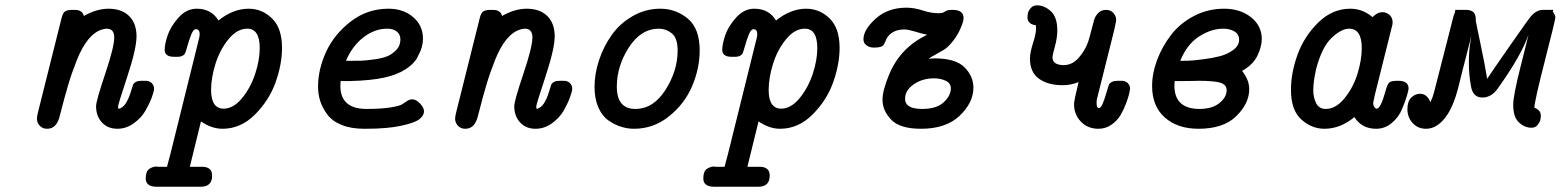

<svg xmlns="http://www.w3.org/2000/svg" viewBox="-20 -481 5877 723"><path d="M119.1 -34.2Q119.1 -42 123 -58.1L211.9 -413.1Q216.8 -433.1 225.8 -438.5Q234.9 -443.8 252 -443.8H252.9Q267.1 -443.8 272.9 -442.9Q278.8 -441.9 285.9 -437Q293 -432.1 295.9 -420.9Q342.8 -447.8 388.2 -448.2Q438 -448.2 466.1 -420.7Q494.1 -393.1 494.1 -344.2Q494.1 -298.3 459.5 -193.1Q424.8 -87.9 424.8 -81.1Q424.8 -74.2 425.8 -70.8Q442.9 -74.7 453.9 -92.3Q464.8 -109.9 472.4 -134.5Q480 -159.2 481 -162.1Q488.8 -177.2 514.2 -176.8H528.8Q543 -176.8 551.5 -168Q560.1 -159.2 560.1 -147Q560.1 -137.2 551.5 -114Q543 -90.8 527.6 -64Q512.2 -37.1 483.6 -16.6Q455.1 3.9 421.9 3.9Q385.7 3.9 363.8 -20Q341.8 -43.9 341.8 -81.1Q341.8 -101.1 376 -202.6Q410.2 -304.2 410.2 -339.8Q410.2 -373 381.8 -373Q374 -373 365.2 -370.1Q337.4 -362.3 313.2 -333.3Q289.1 -304.2 269.5 -255.1Q250 -206.1 236.6 -160.6Q223.1 -115.2 206.1 -48.8Q194.8 4.4 157.2 3.9Q140.1 3.9 129.6 -7.6Q119.1 -19 119.1 -34.2Z M528.8 190.9Q528.8 164.1 542.2 155Q555.7 146 569.8 146L573.7 147H608.9Q610.8 138.2 615.5 122.1Q620.1 106 622.1 97.2L728 -330.1Q731.9 -344.2 731.9 -352.1Q731.9 -371.1 717.8 -371.1Q708 -371.1 700 -350.6Q691.9 -330.1 685.3 -306.2Q678.7 -282.2 674.8 -276.9Q666 -267.1 648.9 -267.1H635.7Q599.6 -267.1 600.1 -293.9Q600.1 -314 611.1 -347.4Q622.1 -380.9 652.1 -414.6Q682.1 -448.2 720.7 -448.2Q775.9 -448.2 802.7 -403.8Q856.9 -447.8 916 -448.2Q966.8 -448.2 1004.4 -411.6Q1042 -375 1042 -300.8Q1042 -239.7 1018.1 -171.9Q994.1 -104 940.4 -50Q886.7 3.9 817.9 3.9Q776.9 3.9 736.8 -23.9L694.8 147H740.7Q778.8 147 778.8 180.2Q778.8 222.2 735.8 222.2H568.8Q528.8 221.7 528.8 190.9ZM774.9 -142.1Q774.9 -72.3 821.8 -71.8Q858.9 -71.8 891.4 -111.3Q923.8 -150.9 940.9 -202.9Q958 -254.9 958 -299.8Q958 -373 911.1 -373Q873 -373 840.6 -333.5Q808.1 -293.9 791.5 -241Q774.9 -188 774.9 -142.1Z M1177.7 -154.8Q1177.7 -219.7 1207.8 -285.4Q1237.8 -351.1 1300.3 -399.7Q1362.8 -448.2 1442.9 -448.2Q1499 -448.2 1535.9 -416.5Q1572.8 -384.8 1572.8 -335Q1572.8 -319.8 1568.4 -304Q1564 -288.1 1551.3 -264.2Q1538.6 -240.2 1506.6 -219.7Q1474.6 -199.2 1427.7 -189Q1377.9 -177.7 1297.9 -175.8H1262.7Q1261.7 -164.6 1261.7 -158.2Q1261.7 -71.3 1358.9 -70.8Q1415 -70.8 1450.4 -76.4Q1485.8 -82 1495.8 -89.1Q1505.9 -96.2 1514.4 -101.6Q1522.9 -106.9 1532.7 -106.9Q1546.9 -106.9 1561.8 -91.1Q1576.7 -75.2 1576.7 -62Q1576.7 -46.9 1560.3 -33Q1543.9 -19 1491.5 -7.6Q1439 3.9 1356.9 3.9H1351.6Q1301.8 3.9 1266.4 -10.5Q1231 -24.9 1212.4 -50Q1193.8 -75.2 1185.8 -100.6Q1177.7 -126 1177.7 -154.8ZM1282.7 -252H1294.9Q1321.8 -252 1338.9 -252.4Q1356 -252.9 1387.5 -257.1Q1418.9 -261.2 1438 -269Q1457 -276.9 1472.4 -293Q1487.8 -309.1 1487.8 -332Q1487.8 -351.1 1474.4 -362.1Q1460.9 -373 1438 -373Q1391.1 -373 1348.9 -340.6Q1306.6 -308.1 1282.7 -252Z M1693.8 -34.2Q1693.8 -42 1697.8 -58.1L1786.6 -413.1Q1791.5 -433.1 1800.5 -438.5Q1809.6 -443.8 1826.7 -443.8H1827.6Q1841.8 -443.8 1847.7 -442.9Q1853.5 -441.9 1860.6 -437Q1867.7 -432.1 1870.6 -420.9Q1917.5 -447.8 1962.9 -448.2Q2012.7 -448.2 2040.8 -420.7Q2068.8 -393.1 2068.8 -344.2Q2068.8 -298.3 2034.2 -193.1Q1999.5 -87.9 1999.5 -81.1Q1999.5 -74.2 2000.5 -70.8Q2017.6 -74.7 2028.6 -92.3Q2039.6 -109.9 2047.1 -134.5Q2054.7 -159.2 2055.7 -162.1Q2063.5 -177.2 2088.9 -176.8H2103.5Q2117.7 -176.8 2126.2 -168Q2134.8 -159.2 2134.8 -147Q2134.8 -137.2 2126.2 -114Q2117.7 -90.8 2102.3 -64Q2086.9 -37.1 2058.3 -16.6Q2029.8 3.9 1996.6 3.9Q1960.4 3.9 1938.5 -20Q1916.5 -43.9 1916.5 -81.1Q1916.5 -101.1 1950.7 -202.6Q1984.9 -304.2 1984.9 -339.8Q1984.9 -373 1956.5 -373Q1948.7 -373 1939.9 -370.1Q1912.1 -362.3 1887.9 -333.3Q1863.8 -304.2 1844.2 -255.1Q1824.7 -206.1 1811.3 -160.6Q1797.9 -115.2 1780.8 -48.8Q1769.5 4.4 1731.9 3.9Q1714.8 3.9 1704.3 -7.6Q1693.8 -19 1693.8 -34.2Z M2218.8 -153.8Q2218.8 -202.6 2235.6 -253.9Q2252.4 -305.2 2283 -348.6Q2313.5 -392.1 2362.1 -420.2Q2410.6 -448.2 2466.8 -448.2Q2524.9 -448.2 2569.8 -411.1Q2614.7 -374 2614.7 -291Q2614.7 -224.1 2586.7 -157.5Q2558.6 -90.8 2500 -43.5Q2441.4 3.9 2367.7 3.9Q2342.8 3.9 2318.6 -3.7Q2294.4 -11.2 2271 -27.6Q2247.6 -43.9 2233.2 -76.4Q2218.8 -108.9 2218.8 -153.8ZM2302.7 -154.8Q2302.7 -70.8 2372.6 -70.8Q2440.4 -70.8 2486.1 -142.8Q2531.7 -214.8 2531.7 -290Q2531.7 -337.9 2509.8 -355.5Q2487.8 -373 2461.4 -373Q2393.6 -373 2348.1 -302.5Q2302.7 -231.9 2302.7 -154.8Z M2628.4 190.9Q2628.4 164.1 2641.8 155Q2655.3 146 2669.4 146L2673.3 147H2708.5Q2710.4 138.2 2715.1 122.1Q2719.7 106 2721.7 97.2L2827.6 -330.1Q2831.5 -344.2 2831.5 -352.1Q2831.5 -371.1 2817.4 -371.1Q2807.6 -371.1 2799.6 -350.6Q2791.5 -330.1 2784.9 -306.2Q2778.3 -282.2 2774.4 -276.9Q2765.6 -267.1 2748.5 -267.1H2735.4Q2699.2 -267.1 2699.7 -293.9Q2699.7 -314 2710.7 -347.4Q2721.7 -380.9 2751.7 -414.6Q2781.7 -448.2 2820.3 -448.2Q2875.5 -448.2 2902.3 -403.8Q2956.5 -447.8 3015.6 -448.2Q3066.4 -448.2 3104 -411.6Q3141.6 -375 3141.6 -300.8Q3141.6 -239.7 3117.7 -171.9Q3093.8 -104 3040 -50Q2986.3 3.9 2917.5 3.9Q2876.5 3.9 2836.4 -23.9L2794.4 147H2840.3Q2878.4 147 2878.4 180.2Q2878.4 222.2 2835.4 222.2H2668.5Q2628.4 221.7 2628.4 190.9ZM2874.5 -142.1Q2874.5 -72.3 2921.4 -71.8Q2958.5 -71.8 2991 -111.3Q3023.4 -150.9 3040.5 -202.9Q3057.6 -254.9 3057.6 -299.8Q3057.6 -373 3010.7 -373Q2972.7 -373 2940.2 -333.5Q2907.7 -293.9 2891.1 -241Q2874.5 -188 2874.5 -142.1Z M3231.4 -333Q3231.4 -369.1 3277.3 -410.6Q3323.2 -452.1 3393.6 -452.1Q3422.4 -452.1 3454.3 -441.7Q3486.3 -431.2 3513.2 -431.2Q3531.2 -431.2 3538.3 -437.5Q3545.4 -443.8 3565.4 -443.8H3567.4Q3608.4 -443.8 3608.4 -413.1Q3608.4 -396 3591.3 -361.8Q3579.1 -337.9 3562.7 -319.3Q3546.4 -300.8 3534.4 -293.5Q3522.5 -286.1 3502.9 -275.6Q3483.4 -265.1 3476.6 -259.8Q3479.5 -259.8 3487.5 -260.5Q3495.6 -261.2 3498.5 -261.2Q3578.6 -261.2 3612.1 -227.5Q3645.5 -193.8 3645.5 -150.9Q3645.5 -94.7 3594 -45.4Q3542.5 3.9 3448.2 3.9Q3369.1 3.9 3336.2 -30Q3303.2 -64 3303.2 -106Q3303.2 -141.1 3328.9 -202.1Q3354.5 -263.2 3402.3 -305.2Q3430.2 -330.1 3471.2 -350.1Q3452.1 -354 3425.8 -362.1Q3399.4 -370.1 3386.2 -370.1Q3339.4 -370.1 3319.3 -336.9Q3316.4 -331.1 3312.5 -322Q3308.6 -313 3305.9 -310.1Q3303.2 -307.1 3295.4 -304.4Q3287.6 -301.8 3271.5 -301.8Q3255.4 -301.8 3245.8 -308.3Q3236.3 -314.9 3233.9 -321Q3231.4 -327.1 3231.4 -333ZM3388.2 -108.9Q3388.2 -70.8 3452.6 -70.8Q3506.8 -70.8 3533.7 -95.9Q3560.5 -121.1 3560.5 -147.9Q3560.5 -168 3541 -177Q3521.5 -186 3497.6 -186Q3453.6 -186 3420.9 -163.6Q3388.2 -141.1 3388.2 -108.9Z M3849.1 -415Q3849.1 -422.9 3850.8 -431.4Q3852.5 -439.9 3861.3 -450.4Q3870.1 -460.9 3884.3 -460.9Q3913.1 -460.9 3937.3 -438.5Q3961.4 -416 3961.4 -367.2Q3961.4 -338.4 3952.4 -306.2Q3943.4 -273.9 3943.4 -265.1Q3943.4 -236.3 3985.4 -235.8Q4017.6 -235.8 4042 -263.4Q4066.4 -291 4078.1 -325.2Q4083 -340.3 4089.6 -366.7Q4096.2 -393.1 4100.3 -407Q4104.5 -420.9 4116 -432.4Q4127.4 -443.8 4145.5 -443.8Q4161.6 -443.8 4172.4 -432.4Q4183.1 -420.9 4183.1 -404.8Q4183.1 -400.9 4175.3 -366.2L4110.4 -106.9Q4109.4 -102.1 4109.4 -91.8Q4109.4 -73.7 4118.2 -74.2Q4126 -74.2 4133.5 -93.5Q4141.1 -112.8 4147.7 -136Q4154.3 -159.2 4155.3 -161.1Q4163.1 -177.2 4190.4 -176.8H4204.1Q4218.3 -176.8 4226.8 -168Q4235.4 -159.2 4235.4 -147Q4235.4 -144 4232.4 -130.1Q4229.5 -116.2 4220.9 -93Q4212.4 -69.8 4200 -48.3Q4187.5 -26.9 4165.5 -11.5Q4143.6 3.9 4116.2 3.9Q4076.2 3.9 4050.3 -22.9Q4024.4 -49.8 4024.4 -88.9Q4024.4 -102.1 4041.5 -171.9Q4010.7 -159.7 3981.4 -160.2Q3926.3 -160.2 3892.3 -184.6Q3858.4 -209 3858.4 -259.8Q3858.4 -282.7 3869.9 -318.4Q3881.3 -354 3881.3 -373Q3881.3 -381.8 3880.4 -386.2Q3866.2 -387.2 3857.7 -395Q3849.1 -402.8 3849.1 -415Z M4318.4 -157.2Q4318.4 -205.1 4337.4 -255.6Q4356.4 -306.2 4389.9 -349.6Q4423.3 -393.1 4475.8 -420.7Q4528.3 -448.2 4589.4 -448.2Q4650.4 -448.2 4690.9 -416Q4731.4 -383.8 4731.4 -334Q4731.4 -306.2 4715.3 -272Q4699.2 -237.8 4657.2 -213.9Q4684.1 -180.7 4684.1 -145Q4684.1 -91.8 4635.7 -43.9Q4587.4 3.9 4493.2 3.9Q4414.1 3.9 4366.2 -38.6Q4318.4 -81.1 4318.4 -157.2ZM4402.3 -159.2Q4402.3 -71.3 4496.1 -70.8Q4544.9 -70.8 4572 -93Q4599.1 -115.2 4599.1 -141.1Q4599.1 -162.1 4575.7 -169.4Q4552.2 -176.8 4491.2 -176.8Q4488.3 -176.8 4475.8 -176.3Q4463.4 -175.8 4438 -175.8H4403.3Q4403.3 -172.9 4402.8 -167Q4402.3 -161.1 4402.3 -159.2ZM4424.3 -252H4425.3Q4438.5 -252 4455.8 -252.4Q4473.1 -252.9 4509.8 -257.6Q4546.4 -262.2 4574.2 -269.5Q4602.1 -276.9 4624 -293Q4646 -309.1 4646 -331.1Q4646 -352.1 4628.7 -362.5Q4611.3 -373 4586.4 -373Q4541.5 -373 4495.8 -344Q4450.2 -314.9 4424.3 -252Z M4841.3 -143.1Q4841.3 -207 4866.2 -275.6Q4891.1 -344.2 4944.1 -396.2Q4997.1 -448.2 5064.9 -448.2Q5110.8 -448.2 5147.9 -417H5148.9Q5167 -435.1 5185.1 -435.1Q5201.2 -435.1 5212.6 -424.6Q5224.1 -414.1 5224.1 -397Q5224.1 -388.2 5220.2 -376L5157.2 -124Q5151.4 -98.1 5150.9 -91.8Q5150.9 -85 5154.1 -80.1Q5157.2 -75.2 5159.7 -73.5Q5162.1 -71.8 5164.1 -71.8Q5179.2 -71.8 5197.3 -138.2Q5204.1 -164.1 5211.7 -170.4Q5219.2 -176.8 5243.2 -176.8H5245.1Q5284.2 -176.8 5284.2 -147.9Q5284.2 -142.1 5278.1 -121.1Q5272 -100.1 5259.5 -70.1Q5247.1 -40 5221.2 -18.1Q5195.3 3.9 5162.1 3.9Q5107.9 3.9 5080.1 -40Q5026.9 3.9 4967.3 3.9Q4919.4 3.9 4880.4 -31Q4841.3 -65.9 4841.3 -143.1ZM4925.3 -142.1Q4925.3 -113.3 4936.3 -92Q4947.3 -70.8 4972.2 -70.8Q5010.3 -70.8 5043.2 -111.3Q5076.2 -151.9 5092 -203.9Q5107.9 -255.9 5107.9 -299.8Q5107.9 -373 5060.1 -373Q5031.2 -373 4994.6 -338.6Q4958 -304.2 4936 -221.2Q4925.3 -172.9 4925.3 -142.1Z M5279.8 -69.8Q5279.8 -99.6 5294.4 -113.8Q5309.1 -127.9 5327.1 -127.9Q5354 -127.9 5366.2 -96.2L5374 -113.8L5379.9 -132.8L5454.1 -422.9L5459 -435.1L5460 -443.8H5501Q5510.7 -443.8 5517.3 -441.4Q5523.9 -439 5527.6 -436Q5531.2 -433.1 5533.7 -427.5Q5536.1 -421.9 5536.6 -418.5Q5537.1 -415 5537.1 -409.9Q5537.1 -404.8 5537.1 -403.8Q5538.1 -396 5555.2 -314.9Q5572.3 -233.9 5580.1 -184.1Q5591.3 -202.1 5664.6 -307.1Q5737.8 -412.1 5745.1 -419.9Q5766.1 -443.8 5790 -443.8H5829.1L5827.1 -437Q5836.9 -424.8 5836.9 -415Q5836.9 -406.2 5797.9 -254.2Q5758.8 -102.1 5757.8 -75.2Q5781.7 -67.4 5782.2 -45.9Q5782.2 -39.1 5780.5 -30.5Q5778.8 -22 5770.5 -11Q5762.2 0 5747.1 0Q5721.2 0 5699.7 -20Q5678.2 -40 5678.2 -86.9Q5678.2 -121.1 5706.1 -231Q5733.9 -340.8 5735.8 -351.1Q5710.9 -275.9 5623 -151.9Q5598.1 -113.8 5562 -113.8Q5525.9 -113.8 5519 -157.2Q5511.2 -200.2 5511.2 -243.2V-248Q5511.2 -269 5512.7 -288.1Q5514.2 -307.1 5517.1 -324Q5520 -340.8 5520 -345.2Q5518.1 -337.4 5515.1 -324.2Q5512.2 -311 5500 -265.1Q5487.8 -219.2 5472.2 -154.8Q5452.1 -74.7 5420.2 -35.4Q5388.2 3.9 5350.1 3.9Q5319.3 3.9 5299.6 -17.6Q5279.8 -39.1 5279.8 -69.8Z"/></svg>

Font: CMU Typewriter Text
Style: BoldItalic
Weight: 700
Italic angle: -14.04°
Version: Version 0.7.0